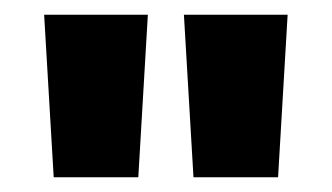

<svg xmlns="http://www.w3.org/2000/svg" viewBox="-20 -820 451 261"><path d="M40 -800C40 -800 53 -579 53 -579C53 -579 168 -579 168 -579C168 -579 181 -800 181 -800C181 -800 40 -800 40 -800ZM230 -800C230 -800 243 -579 243 -579C243 -579 358 -579 358 -579C358 -579 371 -800 371 -800C371 -800 230 -800 230 -800Z"/></svg>

Font: Girnar Poppins
Style: Bold
Weight: 500
Designer: Ninad Kale (Devanagari), Jonny Pinhorn (Latin)
Foundry: Indian Type Foundry
Version: ""